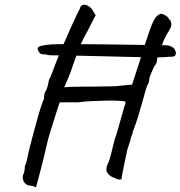

<svg xmlns="http://www.w3.org/2000/svg" viewBox="-20 -727 783 833"><path d="M657 -478Q654 -478 623 -478.5Q592 -479 544 -480Q496 -481 442 -482.5Q388 -484 338 -485Q288 -486 253 -486.5Q218 -487 209 -487Q203 -487 194.5 -487.5Q186 -488 177 -491Q162 -491 157 -493.5Q152 -496 148 -503Q139 -518 147 -523.5Q155 -529 189 -533Q200 -535 237 -535.5Q274 -536 325 -535.5Q376 -535 432.5 -534.5Q489 -534 541 -533Q593 -532 630.5 -531.5Q668 -531 681 -531Q704 -531 713 -529Q722 -527 733 -519Q746 -504 742.5 -491.5Q739 -479 717 -481Q710 -480 692.5 -479Q675 -478 657 -478ZM136 86Q136 86 131 83.5Q126 81 119 79.5Q112 78 106 78Q90 74 83 60.5Q76 47 80 31Q84 27 86 14Q88 1 88 -7Q92 -15 93 -18.5Q94 -22 98 -38Q101 -55 108.5 -85.5Q116 -116 125.5 -151Q135 -186 144 -218Q153 -250 160.5 -272Q168 -294 171 -297Q171 -297 171 -300.5Q171 -304 171 -308Q171 -308 172.5 -317.5Q174 -327 182 -339Q186 -350 189 -363Q192 -376 192 -380Q196 -385 203.5 -404.5Q211 -424 218 -443Q224 -459 231.5 -477Q239 -495 244.5 -508Q250 -521 250 -521Q250 -525 250 -525.5Q250 -526 250 -526Q254 -530 269.5 -566.5Q285 -603 312 -661Q316 -669 322.5 -681.5Q329 -694 329 -698Q338 -708 348.5 -706.5Q359 -705 369.5 -696.5Q380 -688 385 -677L395 -661L358 -589Q342 -561 331.5 -538Q321 -515 321 -511Q321 -511 315.5 -496.5Q310 -482 302.5 -461Q295 -440 289 -422Q278 -391 268.5 -371Q259 -351 259 -347Q259 -349 280.5 -350Q302 -351 335 -351Q368 -351 402.5 -351.5Q437 -352 464 -352.5Q491 -353 501 -355L553 -360L585 -458Q593 -486 606 -526Q619 -566 629 -594Q645 -640 657 -653.5Q669 -667 681 -667Q684 -667 690.5 -664Q697 -661 703.5 -656.5Q710 -652 712 -646Q724 -635 723.5 -621Q723 -607 707 -584Q691 -557 680.5 -525.5Q670 -494 662 -474Q662 -462 659 -454.5Q656 -447 652 -443Q650 -441 644 -428Q638 -415 633 -402Q628 -389 628 -386Q628 -379 625 -369Q622 -359 618 -355Q616 -349 609 -325Q602 -301 593 -268.5Q584 -236 574 -205.5Q564 -175 556 -155Q556 -148 551 -137.5Q546 -127 546 -119Q542 -107 536 -89Q530 -71 530 -66Q525 -43 519.5 -17Q514 9 510.5 28.5Q507 48 507 51Q496 54 486 49Q476 44 465 40Q446 29 442.5 15Q439 1 450 -22Q455 -30 462.5 -61.5Q470 -93 478 -124Q484 -139 491 -163.5Q498 -188 505 -213.5Q512 -239 517 -256.5Q522 -274 524 -276Q524 -280 524 -283Q524 -286 524 -286Q522 -288 500.5 -289.5Q479 -291 447.5 -290.5Q416 -290 381 -288.5Q346 -287 317 -283Q306 -283 289.5 -283Q273 -283 265 -283Q254 -283 246.5 -283Q239 -283 239 -283Q238 -280 232 -262.5Q226 -245 218.5 -220Q211 -195 202.5 -169Q194 -143 188.5 -121.5Q183 -100 181 -91Q177 -73 170.5 -46Q164 -19 156.5 9.5Q149 38 143.5 59Q138 80 136 86Z"/></svg>

Font: Caveat Medium
Style: Regular
Weight: 500
Designer: Pablo Impallari
Foundry: Pablo Impallari
Version: Version 2.000